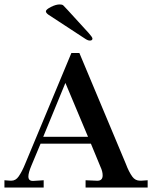

<svg xmlns="http://www.w3.org/2000/svg" viewBox="-40 -846 686 866"><path d="M-20 0V-33L7 -31H11Q31 -31 44 -50Q60 -73 74 -108L282 -607H318L528 -106Q541 -71 557 -49Q570 -31 592 -31H597L626 -33V0H346V-33L393 -31Q423 -28 423 -55Q423 -73 413 -94L370 -198H143L102 -100Q88 -67 88 -50Q88 -29 110 -30L157 -33V0ZM365 -663Q356 -663 343 -672L178 -780Q167 -788 167 -795Q167 -803 189.5 -814.5Q212 -826 229 -826Q240 -826 245 -822Q255 -812 265 -801L360 -697Q377 -678 377 -672Q377 -663 365 -663ZM155 -229H357L255 -472Z"/></svg>

Font: UnnaMedium
Style: Regular
Weight: 500
Designer: Jorge de Buen Unna
Foundry: Omnibus-Type
Version: Version 2.008;hotconv 1.0.109;makeotfexe 2.5.65596